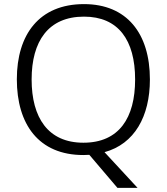

<svg xmlns="http://www.w3.org/2000/svg" viewBox="-20 -745 812 935"><path d="M710 -358C710 -583 597 -725 389 -725C171 -725 62 -577 62 -359C62 -140 168 10 386 10C396 10 406 9 415 9L552 170H650L489 -4C635 -44 710 -178 710 -358ZM134 -358C134 -544 215 -664 389 -664C556 -664 638 -550 638 -358C638 -171 560 -50 386 -50C214 -50 134 -172 134 -358Z"/></svg>

Font: Noto Sans Syriac Light
Style: Regular
Weight: 300
Designer: Patrick Giasson and the Monotype Design Team
Foundry: Monotype Imaging Inc.
Version: Version 3.000